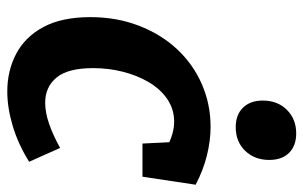

<svg xmlns="http://www.w3.org/2000/svg" viewBox="-173 -648 833 527"><g transform="rotate(90 243.5 -384.5)"><path d="M231 12Q174 12 127.5 -12.5Q81 -37 54 -87.5Q27 -138 27 -216Q27 -288 50.5 -349Q74 -410 115 -454Q156 -498 211 -522Q266 -546 328 -546Q366 -546 406.5 -536Q447 -526 487 -505L465 -359H374L370 -441L384 -426Q347 -446 314 -446Q280 -446 252.5 -427.5Q225 -409 206 -377Q187 -345 177 -305.5Q167 -266 167 -224Q167 -154 193 -123Q219 -92 262 -92Q289 -92 320.5 -103Q352 -114 386 -133L424 -48Q376 -18 326 -3Q276 12 231 12ZM329 -615Q295 -615 275.5 -635Q256 -655 256 -689Q256 -730 281.5 -755.5Q307 -781 346 -781Q380 -781 399.5 -761.5Q419 -742 419 -707Q419 -667 394 -641Q369 -615 329 -615Z"/></g></svg>

Font: Bitter Thin
Style: Bold Italic
Weight: 700
Italic angle: -9°
Version: Version 3.021